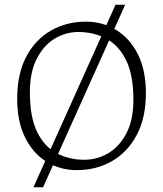

<svg xmlns="http://www.w3.org/2000/svg" viewBox="-20 -713 694 816"><path d="M122 83 471 -693H512L163 83ZM306 10Q236 10 178.5 -25Q121 -60 87 -128Q53 -196 53 -293Q53 -398 91 -471Q129 -544 195.5 -582.5Q262 -621 345 -621Q416 -621 474 -585.5Q532 -550 566 -482.5Q600 -415 600 -317Q600 -213 561.5 -140Q523 -67 456.5 -28.5Q390 10 306 10ZM338 -34Q392 -34 439.5 -61.5Q487 -89 517 -146Q547 -203 547 -289Q547 -395 515.5 -458Q484 -521 431 -549Q378 -577 313 -577Q260 -577 213 -549Q166 -521 136.5 -464Q107 -407 107 -321Q107 -215 138 -152Q169 -89 221.5 -61.5Q274 -34 338 -34Z"/></svg>

Font: Ancizar Sans Thin
Style: Regular
Weight: 100
Designer: Cesar Puertas, Viviana Monsalve, Julian Moncada, Julian Prieto, Jose Castro, Mariel Hernandez, Felipe Aragon, Sara Alarc
Version: Version 8.100